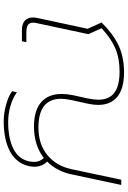

<svg xmlns="http://www.w3.org/2000/svg" viewBox="153 -743 688 1034"><g transform="rotate(90 497.0 -226.0)"><path d="M471 52 477 27Q509 50 551 62Q593 74 638 74Q725 74 781 46Q837 18 849 -39Q852 -54 852 -66Q852 -96 831 -118Q762 -65 662 -65Q574 -65 530 -104Q486 -143 486 -214Q486 -241 492 -272L510 -354Q517 -391 517 -411Q517 -470 479.5 -498Q442 -526 365 -526Q295 -526 241.5 -503.5Q188 -481 132 -429L164 -358L105 -82Q102 -70 102 -61Q102 -41 114.5 -32.5Q127 -24 154 -24H207L202 0H143Q109 0 91.5 -15.5Q74 -31 74 -60Q74 -71 77 -84L135 -354L101 -429Q161 -490 223.5 -520Q286 -550 370 -550Q457 -550 501 -514Q545 -478 545 -411Q545 -387 539 -358L519 -267Q512 -232 512 -211Q512 -89 667 -89Q757 -89 815.5 -137.5Q874 -186 891 -267L948 -535H976L920 -272Q904 -190 850 -136Q878 -108 878 -67Q878 -54 875 -39Q860 29 796.5 63.5Q733 98 633 98Q588 98 541 84.5Q494 71 471 52Z"/></g></svg>

Font: Prompt Thin
Style: Italic
Weight: 250
Italic angle: -12°
Designer: Katatrad Team
Foundry: CadsonDemak
Version: Version 1.001